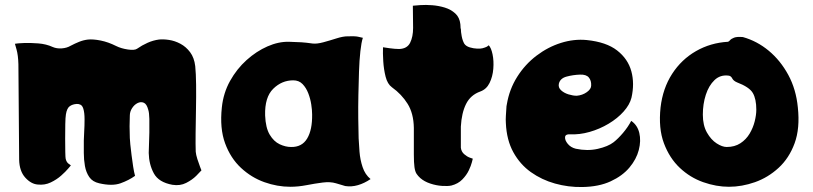

<svg xmlns="http://www.w3.org/2000/svg" viewBox="-20 -737 3270 772"><path d="M767 -127Q768 -115 773.5 -97.5Q779 -80 784.5 -66Q790 -52 790 -52Q785 -46 769 -30Q753 -14 728.5 -1.5Q704 11 673 6Q618 -4 598.5 -40Q579 -76 578 -122Q578 -130 579 -153Q580 -176 580.5 -204.5Q581 -233 580.5 -258.5Q580 -284 576 -296Q570 -319 558 -324Q546 -329 533 -322.5Q520 -316 511 -302Q502 -288 502 -272Q501 -247 501 -229Q501 -211 502 -182Q502 -175 504 -156Q506 -137 509 -113Q512 -89 515.5 -66.5Q519 -44 523 -30Q498 -12 464.5 0Q431 12 379 0Q352 -6 339 -25Q326 -44 321.5 -69.5Q317 -95 317 -122Q317 -149 317 -172Q317 -183 318.5 -207Q320 -231 320 -257.5Q320 -284 315 -300Q311 -313 302.5 -316.5Q294 -320 288 -319Q272 -318 260.5 -310Q249 -302 245 -277Q243 -265 242.5 -237.5Q242 -210 242 -179.5Q242 -149 242.5 -126Q243 -103 244 -99Q247 -85 256 -78.5Q265 -72 265 -72Q265 -72 254.5 -59.5Q244 -47 226 -31Q208 -15 184 -3.5Q160 8 132 5Q105 3 81.5 -23Q58 -49 57 -95L54 -479Q53 -515 46.5 -538Q40 -561 40 -561Q50 -563 76 -564Q102 -565 134 -562.5Q166 -560 192 -548Q208 -541 228.5 -542.5Q249 -544 264 -553Q281 -562 298.5 -569Q316 -576 334 -578Q355 -580 385 -574Q415 -568 447 -552Q467 -542 494 -538Q521 -534 531 -541Q551 -555 573.5 -565Q596 -575 619 -578Q636 -580 659.5 -576.5Q683 -573 705.5 -561Q728 -549 744.5 -527Q761 -505 765 -471Q768 -442 768.5 -395.5Q769 -349 768 -297.5Q767 -246 766.5 -200.5Q766 -155 767 -127Z M1422 -181Q1423 -159 1425.5 -127Q1428 -95 1438 -65Q1448 -35 1470 -17Q1445 0 1419 7.5Q1393 15 1368 11Q1361 9 1353 6.5Q1345 4 1331 0Q1308 -7 1277 -3Q1246 1 1212.5 7.5Q1179 14 1147 14Q1095 14 1043 -4.5Q991 -23 949 -62Q907 -101 885 -161Q863 -221 872 -305Q878 -363 905 -411.5Q932 -460 971.5 -495.5Q1011 -531 1055.5 -550.5Q1100 -570 1142 -569Q1174 -568 1191.5 -567Q1209 -566 1237 -562Q1254 -560 1280 -567Q1306 -574 1332.5 -582.5Q1359 -591 1378 -591Q1407 -592 1419 -589.5Q1431 -587 1439 -585Q1433 -567 1429 -531Q1425 -495 1423.5 -449.5Q1422 -404 1421 -355Q1420 -306 1420.5 -261Q1421 -216 1422 -181ZM1046 -273Q1048 -223 1064.5 -195.5Q1081 -168 1104.5 -157Q1128 -146 1150 -146Q1194 -145 1215 -180Q1236 -215 1235 -277Q1235 -294 1231.5 -317Q1228 -340 1219.5 -362Q1211 -384 1196.5 -399Q1182 -414 1159 -414Q1113 -414 1078.5 -380Q1044 -346 1046 -273Z M1945 -555Q1955 -545 1960.5 -518.5Q1966 -492 1963.5 -460.5Q1961 -429 1948.5 -403.5Q1936 -378 1911 -369Q1872 -355 1854 -319Q1836 -283 1833 -228V-143Q1835 -127 1846.5 -117Q1858 -107 1869.5 -103Q1881 -99 1881 -99Q1881 -99 1877.5 -85Q1874 -71 1865 -52Q1856 -33 1839 -15.5Q1822 2 1795 9Q1781 12 1757.5 10.5Q1734 9 1710 1Q1686 -7 1670 -21Q1661 -29 1655 -38Q1649 -47 1646.5 -65Q1644 -83 1644 -116V-223Q1643 -281 1619 -319.5Q1595 -358 1556 -386Q1538 -399 1530.5 -428.5Q1523 -458 1521 -491Q1519 -524 1520 -547Q1525 -546 1547 -543Q1569 -540 1585 -540Q1617 -541 1629 -565Q1641 -589 1641 -625L1640 -714Q1649 -715 1670.5 -716.5Q1692 -718 1718 -716Q1744 -714 1768.5 -706.5Q1793 -699 1810.5 -683Q1828 -667 1831 -640Q1831 -637 1831.5 -632.5Q1832 -628 1832 -622H1833Q1833 -609 1836.5 -591Q1840 -573 1847 -561Q1854 -551 1869 -546.5Q1884 -542 1898.5 -541.5Q1913 -541 1920 -543Q1931 -546 1936 -548.5Q1941 -551 1945 -555Z M2518 -251Q2543 -234 2550.5 -202.5Q2558 -171 2548.5 -134Q2539 -97 2511 -63.5Q2483 -30 2435.5 -8Q2388 14 2321 15Q2265 16 2211.5 1Q2158 -14 2114.5 -45Q2071 -76 2044 -125Q2017 -174 2014 -242Q2013 -256 2014 -271Q2015 -286 2016 -302Q2016 -306 2016.5 -310Q2017 -314 2018 -318Q2028 -378 2059.5 -428Q2091 -478 2137 -513Q2183 -548 2235.5 -564.5Q2288 -581 2339 -576Q2418 -568 2461.5 -534Q2505 -500 2518.5 -450.5Q2532 -401 2519 -344Q2512 -316 2487.5 -288.5Q2463 -261 2427 -239.5Q2391 -218 2350.5 -206.5Q2310 -195 2272 -197Q2253 -198 2252 -185.5Q2251 -173 2263 -158.5Q2275 -144 2295 -139Q2342 -129 2383.5 -138.5Q2425 -148 2447 -165Q2465 -179 2485 -202.5Q2505 -226 2518 -251ZM2299 -352Q2322 -354 2339.5 -366.5Q2357 -379 2357 -393Q2358 -413 2347.5 -425.5Q2337 -438 2312 -437Q2284 -436 2258 -429Q2232 -422 2227 -400Q2224 -385 2236 -374Q2248 -363 2266 -357.5Q2284 -352 2299 -352Z M3188 -305Q3197 -221 3175 -161Q3153 -101 3110.5 -62Q3068 -23 3015.5 -4.5Q2963 14 2911 14Q2860 14 2807.5 -4.5Q2755 -23 2713.5 -62Q2672 -101 2649.5 -161Q2627 -221 2636 -305Q2645 -382 2682.5 -440Q2720 -498 2778.5 -531.5Q2837 -565 2907 -569Q2911 -570 2915.5 -575.5Q2920 -581 2931.5 -585.5Q2943 -590 2967 -588Q3024 -572 3071 -533Q3118 -494 3149.5 -436Q3181 -378 3188 -305ZM2902 -146Q2934 -146 2957 -161Q2980 -176 2994 -199.5Q3008 -223 3014.5 -249Q3021 -275 3021 -296Q3021 -339 3007 -363Q2993 -387 2943 -406Q2929 -412 2924 -422Q2919 -432 2909 -433Q2876 -437 2853 -415Q2830 -393 2818 -356Q2806 -319 2806 -276Q2806 -233 2822.5 -204Q2839 -175 2861.5 -160.5Q2884 -146 2902 -146Z"/></svg>

Font: Potta One
Style: Regular
Weight: 400
Designer: 108,108go
Foundry: Font Zone 108
Version: Version 1.000